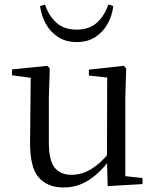

<svg xmlns="http://www.w3.org/2000/svg" viewBox="-20 -814 693 849"><path d="M261 15Q190 15 151 -29.5Q112 -74 113 -186L116 -484L138 -467L33 -481V-507L190 -523L200 -511L196 -380V-185Q196 -105 221.5 -73Q247 -41 296 -41Q343 -41 386 -68Q429 -95 465 -142L488 -103H462Q423 -51 373 -18Q323 15 261 15ZM456 9 453 -114V-116L454 -471L373 -480V-506L528 -523L538 -511L534 -380V-35L610 -27V0ZM157 -787 179 -794Q195 -745 229 -714Q263 -683 319 -683Q376 -683 409.5 -714.5Q443 -746 459 -794L481 -787Q476 -745 456 -709Q436 -673 402 -650.5Q368 -628 319 -628Q271 -628 236.5 -650.5Q202 -673 182.5 -709Q163 -745 157 -787Z"/></svg>

Font: Noto Serif JP
Style: Regular
Weight: 400
Designer: Ryoko NISHIZUKA  (kana & ideographs); Frank Grießhammer (Latin, Greek & Cyrillic); Wenlong ZHANG  (bopomofo); Sandoll Co
Foundry: Adobe
Version: Version 2.003-H1;hotconv 1.1.1;makeotfexe 2.6.0